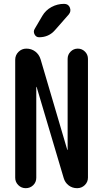

<svg xmlns="http://www.w3.org/2000/svg" viewBox="-20 -985 540 1005"><path d="M59.6 -54.7V-671.9Q59.6 -696.3 76.7 -713.4Q93.8 -730.5 118.2 -730.5Q144.5 -730.5 164.6 -715.3Q184.6 -700.2 192.4 -674.8L332 -201.2Q332 -200.2 333 -200.2Q334 -200.2 334 -201.2V-676.8Q334 -699.2 349.6 -714.8Q365.2 -730.5 387.2 -730.5Q409.2 -730.5 424.8 -714.8Q440.4 -699.2 440.4 -676.8V-55.7Q440.4 -32.2 423.8 -16.1Q407.2 0 383.8 0Q358.4 0 339.4 -14.6Q320.3 -29.3 313.5 -52.7L171.9 -529.3Q171.9 -530.3 169.9 -530.3V-529.3V-54.7Q169.9 -31.2 153.8 -15.6Q137.7 0 114.7 0Q91.8 0 75.7 -16.1Q59.6 -32.2 59.6 -54.7ZM201.2 -901.4Q218.8 -931.6 249.5 -948.2Q280.3 -964.8 315.4 -964.8Q337.9 -964.8 345.7 -945.3Q353.5 -925.8 339.8 -909.2L267.6 -827.1Q235.4 -790 184.6 -790Q168.9 -790 161.1 -804.7Q153.3 -819.3 161.1 -833Z"/></svg>

Font: Rounded-X Mgen+ 1mn medium
Style: Regular
Weight: 500
Designer: [Source Han Sans]
Ryoko NISHIZUKA  (kana & ideographs); Paul D. Hunt (Latin, Greek & Cyrillic); Wenlong ZHANG  (bopomofo
Version: Version 1.059.20150602